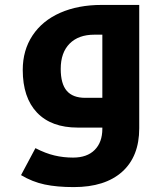

<svg xmlns="http://www.w3.org/2000/svg" viewBox="-20 -515 667 775"><path d="M277.8 240.2Q210 240.2 160.4 229.7Q110.8 219.2 64.9 191.9L123 83Q163.6 104 199.7 112.5Q235.8 121.1 274.9 121.1Q331.5 121.1 362.3 90.1Q393.1 59.1 393.1 4.9V0H293.9Q187 0 129.4 -60.5Q71.8 -121.1 71.8 -232.9Q71.8 -312 111.3 -371.8Q150.9 -431.6 223.1 -463.4Q295.4 -495.1 390.1 -495.1H542V2.9Q542 116.7 472.9 178.5Q403.8 240.2 277.8 240.2ZM393.1 -120.1V-375H360.8Q296.9 -375 261 -338.9Q225.1 -302.7 225.1 -236.8Q225.1 -176.8 249.5 -148.4Q273.9 -120.1 324.2 -120.1Z"/></svg>

Font: Droid Arabic Kufi
Style: Bold
Weight: 700
Designer: Pascal Zoghbi
Foundry: Irfont.ir
Version: Version 1.00 February 28, 2013, initial release